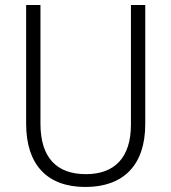

<svg xmlns="http://www.w3.org/2000/svg" viewBox="-20 -734 682 764"><path d="M558 -240V-714H501V-238C501 -107 436 -41 322 -41C205 -41 141 -107 141 -242V-714H84V-242C84 -78 168 10 320 10C469 10 558 -75 558 -240Z"/></svg>

Font: Noto Sans Gujarati UI SemiCondensed Light
Style: Regular
Weight: 300
Width: 4
Designer: Jelle Bosma - Monotype Design Team, Universal Thirst
Foundry: Monotype Imaging Inc.
Version: Version 2.106